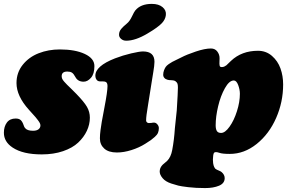

<svg xmlns="http://www.w3.org/2000/svg" viewBox="-20 -772 1479 988"><path d="M102.1 -126.5Q104.5 -118.7 108.4 -113.8Q119.1 -99.1 149.9 -99.1Q168.5 -99.1 178.2 -106.7Q188 -114.3 188 -126.5Q188 -131.8 185.1 -138.2Q182.1 -144.5 175 -153.8Q168 -163.1 162.8 -169.2Q157.7 -175.3 145.8 -188.2Q133.8 -201.2 128.9 -207Q64.9 -277.8 64.9 -344.7Q64.9 -398.4 96.9 -438.5Q128.9 -478.5 179 -498Q229 -517.6 288.1 -517.6Q366.7 -517.6 416.3 -494.4Q465.8 -471.2 465.8 -432.1Q465.8 -392.1 448.2 -371.8Q430.7 -351.6 410.2 -351.6Q380.4 -351.6 367.7 -376Q358.9 -392.6 350.1 -398.2Q341.3 -403.8 326.2 -403.8Q297.4 -403.8 297.4 -379.9Q297.4 -373.5 300 -366.9Q302.7 -360.4 310.5 -351.6Q318.4 -342.8 325.2 -335.9Q332 -329.1 347.2 -314.5Q362.3 -299.8 372.6 -289.1Q412.6 -248 427.5 -222.2Q442.4 -196.3 442.4 -166.5Q442.4 -131.8 427 -98.9Q411.6 -65.9 382.3 -38.3Q353 -10.7 304.4 5.9Q255.9 22.5 194.8 22.5Q97.7 22.5 44.9 -12.7Q0 -42.5 0 -88.9Q0 -120.6 15.4 -141.4Q30.8 -162.1 60.5 -162.1Q78.1 -162.1 86.9 -153.8Q95.7 -145.5 102.1 -126.5Z M738.3 -599.1Q676.8 -562.5 629.4 -562.5Q613.3 -562.5 602.1 -572.8Q590.8 -583 592.8 -597.7Q594.2 -611.8 603.8 -623.3Q613.3 -634.8 632.8 -650.9Q647 -662.1 658.7 -686.8Q670.4 -711.4 675.8 -717.8Q703.6 -752 761.2 -752Q796.4 -752 816.4 -735.4Q836.4 -718.8 833.5 -694.3Q831.1 -672.4 813.5 -653.3Q793 -631.3 738.3 -599.1ZM517.1 -217.3Q533.2 -300.8 533.2 -329.1Q533.2 -345.2 524.9 -350.1Q519.5 -353 510.3 -353H497.6Q491.7 -353 486.8 -354.5Q482.4 -356 479.5 -358.9Q470.7 -367.7 470.7 -382.8Q470.7 -432.1 571.8 -471.7Q612.3 -487.3 655 -497.3Q697.8 -507.3 715.8 -507.3Q774.9 -507.3 774.9 -454.1Q774.9 -444.3 773.2 -430.9Q771.5 -417.5 769 -402.1Q766.6 -386.7 760.5 -349.6Q754.4 -312.5 748.5 -273.9Q746.1 -257.8 741.2 -228Q736.3 -198.2 734.1 -181.4Q731.9 -164.6 731.9 -151.4Q731.9 -146.5 736.1 -142.6Q740.2 -138.7 745.6 -138.7Q752 -138.7 759.8 -139.6Q765.6 -141.1 772.5 -141.1Q782.2 -141.1 789.8 -132.1Q797.4 -123 797.4 -112.8Q797.4 -99.1 793 -88.6Q788.6 -78.1 776.4 -67.4Q764.2 -56.6 756.3 -51Q748.5 -45.4 727.5 -32.2Q695.8 -12.2 656.5 0.2Q617.2 12.7 581.5 12.7Q538.6 12.7 516.4 -7.6Q494.1 -27.8 494.1 -60.1Q494.1 -78.6 497.3 -102.8Q500.5 -127 503.7 -145.5Q506.8 -164.1 517.1 -217.3Z M1076.7 67.4Q1078.6 80.1 1082.3 87.4Q1085.9 94.7 1087.4 95.7Q1088.9 96.7 1095.7 101.1Q1098.1 102.5 1107.2 106.2Q1116.2 109.9 1120.1 113.3Q1136.2 127 1136.2 144.5Q1136.2 171.4 1107.2 183.6Q1078.1 195.8 1035.6 195.8Q987.8 195.8 949 191.2Q910.2 186.5 897.5 183.1Q884.8 179.7 861.3 172.4Q831.5 162.6 816.7 144.8Q801.8 127 801.8 110.8Q801.8 93.3 813.5 79.6Q816.9 75.2 825.9 68.1Q835 61 840.3 55.7Q859.4 36.6 866.2 0Q876 -51.3 879.9 -111.8L889.6 -204.1Q895.5 -297.9 895.5 -321.3Q895.5 -334.5 893.3 -341.3Q891.1 -348.1 882.3 -354.5Q879.9 -356.4 876 -357.4Q872.1 -358.4 869.1 -358.6Q866.2 -358.9 859.6 -359.4Q853 -359.9 850.6 -359.9Q842.8 -360.4 832 -365.7Q819.8 -374 819.8 -386.7Q819.8 -399.4 824 -410.2Q828.1 -420.9 832.8 -427.7Q837.4 -434.6 848.6 -442.4Q859.9 -450.2 866.5 -453.6Q873 -457 889.6 -465.1Q906.2 -473.1 913.1 -476.6Q940.9 -491.2 987.5 -506.8Q1034.2 -522.5 1065.4 -522.5Q1086.4 -522.5 1098.1 -507.1Q1109.9 -491.7 1109.9 -472.7Q1109.9 -466.8 1109.4 -457.5Q1108.9 -448.2 1109.1 -444.1Q1109.4 -439.9 1110.1 -435.1Q1110.8 -430.2 1113.8 -428.5Q1116.7 -426.8 1121.6 -426.8Q1128.4 -426.8 1135 -429.9Q1141.6 -433.1 1145 -436Q1148.4 -439 1156.7 -447.3Q1165 -455.6 1168.9 -459Q1223.6 -510.7 1307.6 -510.7Q1349.1 -510.7 1379.4 -484.4Q1409.7 -458 1423.3 -419.7Q1437 -381.3 1437 -337.4Q1437 -247.1 1400.9 -164.8Q1364.7 -82.5 1300.8 -31.2Q1236.8 20 1162.6 20Q1124.5 20 1109.4 14.6Q1098.6 10.7 1091.3 10.7Q1084.5 10.7 1081.5 14.2Q1078.6 17.6 1077.1 28.3Q1074.2 50.3 1076.7 67.4ZM1183.1 -357.9Q1159.7 -357.9 1137.5 -318.4Q1115.2 -278.8 1102.5 -225.3Q1089.8 -171.9 1089.8 -127.4Q1089.8 -107.9 1095.9 -97.9Q1102.1 -87.9 1117.7 -87.9Q1138.2 -87.9 1161.1 -119.9Q1184.1 -151.9 1199.2 -199.5Q1214.4 -247.1 1214.4 -289.6Q1214.4 -311 1205.6 -334.5Q1196.8 -357.9 1183.1 -357.9Z"/></svg>

Font: Cooper* Black
Style: Italic
Weight: 900
Italic angle: -7°
Designer: Owen Earl
Foundry: indestructible type*
Version: Version 0.001